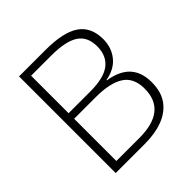

<svg xmlns="http://www.w3.org/2000/svg" viewBox="-189 -859 1003 1003"><g transform="rotate(-45 312.5 -357.0)"><path d="M296 -714Q428 -714 489 -672Q550 -630 550 -540Q550 -479 514.5 -434.5Q479 -390 411 -378V-375Q492 -362 531 -319Q570 -276 570 -203Q570 -132 538 -87.5Q506 -43 449 -21.5Q392 0 318 0H101V-714ZM308 -395Q409 -395 455 -431Q501 -467 501 -536Q501 -608 452 -640Q403 -672 296 -672H148V-395ZM148 -354V-42H318Q520 -42 520 -205Q520 -285 466.5 -319.5Q413 -354 308 -354Z"/></g></svg>

Font: Noto Kufi Arabic ExtraLight
Style: Regular
Weight: 200
Designer: Monotype Design Team, David Williams, Khaled Hosny
Foundry: Google LLC
Version: Version 2.109; ttfautohint (v1.8.4.7-5d5b)